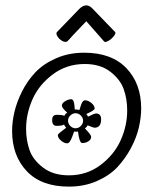

<svg xmlns="http://www.w3.org/2000/svg" viewBox="-20 -685 578 714"><path d="M236 9Q134 9 79.5 -48.5Q25 -106 25 -198Q25 -231 33.5 -268Q42 -305 62 -345Q82 -385 112 -416.5Q142 -448 189 -468.5Q236 -489 293 -489Q395 -489 450 -431.5Q505 -374 505 -282Q505 -249 496.5 -211.5Q488 -174 467 -134.5Q446 -95 416.5 -63.5Q387 -32 340 -11.5Q293 9 236 9ZM236 -33Q303 -33 354 -71.5Q405 -110 429 -164Q453 -218 453 -274Q453 -317 440 -353.5Q427 -390 390 -418.5Q353 -447 295 -447Q228 -447 176.5 -408.5Q125 -370 101 -316Q77 -262 77 -206Q77 -163 90 -126.5Q103 -90 140.5 -61.5Q178 -33 236 -33ZM230 -266Q210 -284 210 -292Q210 -301 222 -308.5Q234 -316 245 -316Q250 -316 253 -309.5Q256 -303 257 -291Q258 -279 258 -278Q267 -278 275 -276Q276 -277 279.5 -289Q283 -301 287 -306.5Q291 -312 296 -312Q308 -312 320 -302Q332 -292 332 -281Q332 -275 301 -261Q306 -256 307 -251Q331 -263 337 -263Q356 -263 356 -241Q356 -210 331 -210Q328 -210 306 -219Q305 -216 296 -207Q319 -184 319 -176Q319 -166 308.5 -159.5Q298 -153 286 -153Q275 -153 270 -196Q263 -194 256 -196Q255 -195 250 -180.5Q245 -166 240 -159Q235 -152 230 -152Q219 -152 207 -162Q195 -172 195 -183Q195 -187 226 -210Q222 -214 218 -222Q213 -217 190 -217Q174 -217 174 -239Q174 -258 191 -258Q214 -258 219 -254Q223 -262 230 -266ZM241 -255Q233 -247 233 -236Q233 -225 241.5 -216.5Q250 -208 261 -208Q272 -208 280.5 -216.5Q289 -225 289 -236Q289 -247 280.5 -255.5Q272 -264 261 -264Q250 -264 241 -255ZM276 -653Q302 -677 324 -653L408 -566Q412 -562 403.5 -551Q395 -540 383 -533Q371 -526 367 -531L301 -606Q296 -601 287 -591.5Q278 -582 268.5 -572Q259 -562 250.5 -553Q242 -544 237 -538L231 -532Q224 -526 212 -532.5Q200 -539 193.5 -550Q187 -561 192 -566Z"/></svg>

Font: Bonbon
Style: Regular
Weight: 400
Designer: Ksenia Erulevich
Foundry: Cyreal (www.cyreal.org)
Version: Version 1.000